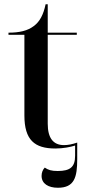

<svg xmlns="http://www.w3.org/2000/svg" viewBox="-20 -690 407 905"><path d="M241 10C277 10 313 3 334 -4V44C334 97 311 116 252 116C222 116 207 111 191 100C182 109 176 123 176 139C176 176 208 195 253 195C331 195 344 145 344 60V-18C321 -10 300 -6 282 -6C231 -6 205 -39 205 -107V-526H342V-536H205V-670H195C185 -622 168 -588 139 -567C110 -545 72 -536 20 -536V-526H95V-146C95 -30 143 10 241 10Z"/></svg>

Font: Noto Serif Display Medium
Style: Regular
Weight: 500
Designer: Monotype Design Team
Foundry: Monotype Imaging Inc.
Version: Version 2.009